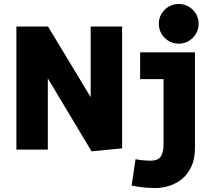

<svg xmlns="http://www.w3.org/2000/svg" viewBox="-20 -762 1069 978"><path d="M446.3 8.8 145.5 -493.2 223.6 -496.1V0H63.5V-627H224.6L520.5 -136.7L441.9 -133.8V-627H602.1V-6.3ZM772.5 195.8Q748 195.8 715.8 193.1Q683.6 190.4 650.4 183.1L670.4 48.8Q689 53.2 711.9 54.9Q734.9 56.6 746.1 56.6Q785.6 56.6 799.3 34.7Q813 12.7 813 -23.9V-358.9H693.8V-495.6H973.1V-10.7Q973.1 47.9 954.3 87.6Q935.5 127.4 905.3 151.1Q875 174.8 839.8 185.3Q804.7 195.8 772.5 195.8ZM890.1 -539.6Q848.6 -539.6 818.8 -569.3Q789.1 -599.1 789.1 -641.6Q789.1 -682.6 818.8 -712.2Q848.6 -741.7 890.1 -741.7Q932.1 -741.7 961.9 -712.2Q991.7 -682.6 991.7 -641.6Q991.7 -599.1 961.9 -569.3Q932.1 -539.6 890.1 -539.6Z"/></svg>

Font: Anaheim ExtraBold
Style: Regular
Weight: 800
Version: Version 2.001